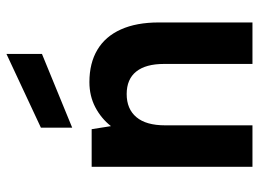

<svg xmlns="http://www.w3.org/2000/svg" viewBox="-124 -681 805 597"><g transform="rotate(-90 278.5 -382.5)"><path d="M58.3 0V-500H175.3L184.8 -440Q208.8 -470.5 243.8 -488.8Q278.8 -507 321.7 -507Q380.7 -507 422.2 -482.2Q463.7 -457.5 485.4 -409.2Q507.2 -361 507.2 -291V0H378.2V-275Q378.2 -331.8 354.5 -361.4Q330.8 -391.1 284.5 -391.1Q238.1 -391.1 212.7 -360.9Q187.3 -330.8 187.3 -271.5V0ZM180 -560.5V-657.8L409.2 -764.9V-654.5Z"/></g></svg>

Font: Envelope Sans Variable
Style: Regular
Weight: 500
Designer: Andreas Rasmussen / Norman Anderson
Foundry: mail.de GmbH
Version: Version 1.150